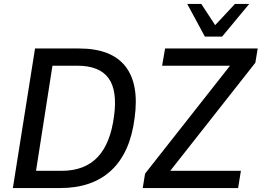

<svg xmlns="http://www.w3.org/2000/svg" viewBox="-20 -950 1322 970"><path d="M45 0 157 -705H380Q542 -705 613 -615.5Q684 -526 660 -353Q649 -266 619.5 -200Q590 -134 542.5 -89.5Q495 -45 430.5 -22.5Q366 0 285 0ZM162 -87H291Q350 -87 395.5 -104.5Q441 -122 473.5 -156.5Q506 -191 526.5 -242.5Q547 -294 556 -362Q574 -493 528 -555.5Q482 -618 371 -618H245ZM701 0 713 -73 1172 -656 1173 -618H799L814 -705H1282L1270 -633L811 -50L809 -87H1197L1183 0ZM1015 -765 926 -930H997L1067 -823L1167 -930H1239L1102 -765Z"/></svg>

Font: Nunito Sans 10pt SemiCondensed SemiBold
Style: Italic
Weight: 600
Width: 4
Italic angle: -9°
Designer: Vernon Adams
Foundry: Vernon Adams
Version: Version 3.101;gftools[0.9.27]